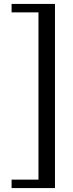

<svg xmlns="http://www.w3.org/2000/svg" viewBox="-20 -789 372 978"><path d="M260 169H39V126H176V-726H39V-769H260Z"/></svg>

Font: Zen Old Mincho SemiBold
Style: Regular
Weight: 600
Version: Version 1.500